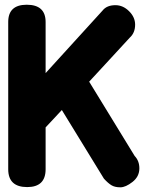

<svg xmlns="http://www.w3.org/2000/svg" viewBox="-20 -799 631 820"><path d="M15.1 -76.2V-705.1Q15.1 -778.8 94.2 -778.8Q174.8 -778.8 174.8 -705.1V-486.8L418 -753.9Q436 -776.9 473.1 -776.9Q505.4 -776.9 531.2 -751.2Q557.1 -725.6 557.1 -693.8Q557.1 -658.7 534.2 -638.2Q503.4 -604 449.2 -545.9Q395 -487.8 360.8 -450.2L555.2 -132.8Q575.2 -111.8 575.2 -80.1Q575.2 -44.9 545.9 -22Q516.6 1 494.1 1Q470.7 1 456.1 -7.8Q441.4 -16.6 423.8 -36.1L244.1 -329.1L174.8 -254.9V-76.2Q174.8 0 96.2 0Q15.1 0 15.1 -76.2Z"/></svg>

Font: BPreplay
Style: Bold
Weight: 700
Designer: Magenta/George Triantafyllakos
Foundry: Magenta/George Triantafyllakos
Version: Version 1.00